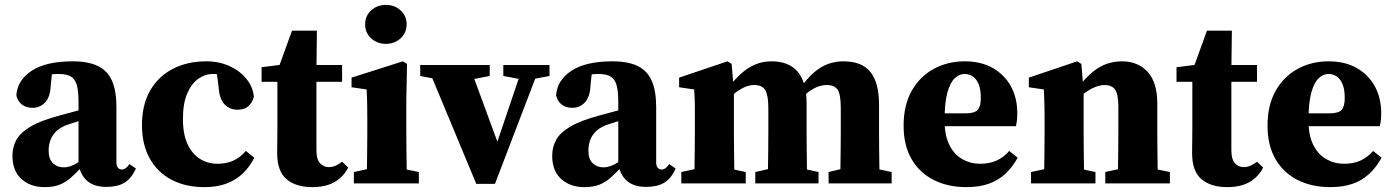

<svg xmlns="http://www.w3.org/2000/svg" viewBox="-20 -749 5688 784"><path d="M162 15.1Q104.2 15.1 67.5 -18.1Q30.8 -51.4 30.8 -112.7Q30.8 -148.8 46.9 -178Q62.9 -207.2 104.9 -232.1Q147 -257 224.5 -277.7Q251.2 -285 277.9 -292.1Q304.6 -299.3 330.8 -306.4Q357 -313.6 383.7 -320.6V-280.3Q351.1 -270.3 319.9 -260.4Q288.7 -250.5 263.4 -242.3Q233.3 -233.2 214.4 -217.2Q195.6 -201.1 187.1 -180Q178.6 -159 178.6 -133.8Q178.6 -99 196.3 -82.4Q214 -65.7 239.5 -65.7Q254.4 -65.7 268.4 -70.5Q282.5 -75.3 300.9 -86.9Q319.2 -98.5 345.8 -118.6L356.2 -67.2H314.2Q289.8 -41.5 268.8 -23Q247.8 -4.6 223.2 5.3Q198.7 15.1 162 15.1ZM414.6 14.2Q363.4 14.2 335.2 -11.1Q307 -36.5 300.6 -80.4V-84.7V-332.3Q300.6 -377.1 293.6 -401.7Q286.6 -426.2 269.1 -436.6Q251.7 -447 219.4 -447Q201 -447 180 -444.2Q159.1 -441.4 125.8 -432.5L194.7 -471.6L187.4 -402.2Q185.4 -352.2 164 -330.5Q142.7 -308.8 114.2 -308.8Q87.5 -308.8 70.2 -321.6Q52.9 -334.4 46.7 -359Q50.8 -421.7 109.6 -460.2Q168.5 -498.6 276.4 -498.6Q340.7 -498.6 380 -479.3Q419.3 -460.1 437.4 -418.9Q455.4 -377.7 455.4 -310.5V-86.1Q455.4 -71.8 461.5 -64.3Q467.6 -56.9 478 -56.9Q486 -56.9 492.9 -61.8Q499.8 -66.7 508.5 -78.9L534.9 -61.1Q516.9 -20.1 488.3 -2.9Q459.7 14.2 414.6 14.2Z M815 15.1Q737.7 15.1 680.3 -15.1Q622.9 -45.3 591.3 -102.1Q559.7 -158.8 559.7 -237.7Q559.7 -321.5 593.3 -379.6Q626.8 -437.6 686.2 -468.1Q745.6 -498.6 821.9 -498.6Q875.4 -498.6 918 -478.8Q960.6 -459 987 -425.9Q1013.4 -392.9 1016.6 -353Q1008.3 -326.3 992.2 -313.6Q976.1 -300.9 949.3 -300.9Q920.1 -300.9 898 -321.8Q876 -342.8 872.4 -395.6L863.2 -467L936 -425.5Q913.2 -436.7 892 -441.8Q870.9 -447 847.1 -447Q818.6 -447 790.7 -428Q762.9 -409 744.9 -368.4Q727 -327.8 727 -262.5Q727 -201.2 745.8 -160.6Q764.6 -120 796.5 -100.2Q828.4 -80.3 867.8 -80.3Q890.6 -80.3 911 -85.5Q931.3 -90.6 949.7 -102.3Q968.1 -113.9 983.7 -132.9L1018.4 -105Q998.7 -66.1 970 -39.4Q941.4 -12.6 903.1 1.3Q864.9 15.1 815 15.1Z M1192.9 -414.9V-483.5H1376.9V-414.9ZM1255.5 15.1Q1187.9 15.1 1149.8 -17.5Q1111.7 -50.1 1111.7 -123.7Q1111.7 -149.7 1112.2 -172.5Q1112.7 -195.2 1112.7 -224.2V-414.9H1048.1V-474.5L1166.5 -489.5L1109.2 -449.4L1172.3 -623.7H1274.1L1272.1 -463.5V-443.5V-134.7Q1272.1 -99.5 1286.3 -83Q1300.6 -66.6 1322.8 -66.6Q1337 -66.6 1349.6 -72.2Q1362.3 -77.8 1377.1 -88.7L1401.8 -64.8Q1388.8 -39.3 1368.3 -21.3Q1347.8 -3.2 1319.9 5.9Q1292.1 15.1 1255.5 15.1Z M1425 0V-46.6L1517.8 -66.6H1593.2L1690.3 -46.6V0ZM1476.8 0Q1477.8 -23 1478.3 -60.5Q1478.8 -98 1479.3 -138.6Q1479.8 -179.2 1479.8 -210.3V-257.4Q1479.8 -298.5 1479.3 -326.1Q1478.8 -353.6 1476.8 -383.7L1415.5 -392.7V-432L1625 -498.6L1642.1 -487.9L1639.1 -342.7V-210.3Q1639.1 -179.2 1639.6 -138.6Q1640.1 -98 1640.6 -60.5Q1641.1 -23 1642.1 0ZM1555.7 -569.9Q1520.3 -569.9 1495.7 -592.3Q1471 -614.7 1471 -649.6Q1471 -684.5 1495.7 -706.8Q1520.3 -729 1555.7 -729Q1591.1 -729 1615.8 -706.7Q1640.4 -684.4 1640.4 -649.8Q1640.4 -615.1 1615.8 -592.5Q1591.1 -569.9 1555.7 -569.9Z M1924.8 1.8 1722.8 -483.5H1895.8L2021.2 -142.7H2001.6L2005.9 -155.5L2116.8 -483.5H2186.7L2001.1 1.8ZM1695.9 -438.8V-483.5H1979.7V-438.8L1888.7 -421.1H1786.5ZM2035.2 -438.8V-483.5H2223.8V-438.8L2141.5 -423.2H2118.6Z M2366 15.1Q2308.2 15.1 2271.5 -18.1Q2234.8 -51.4 2234.8 -112.7Q2234.8 -148.8 2250.9 -178Q2266.9 -207.2 2308.9 -232.1Q2351 -257 2428.5 -277.7Q2455.2 -285 2481.9 -292.1Q2508.6 -299.3 2534.8 -306.4Q2561 -313.6 2587.7 -320.6V-280.3Q2555.1 -270.3 2523.9 -260.4Q2492.7 -250.5 2467.4 -242.3Q2437.3 -233.2 2418.4 -217.2Q2399.6 -201.1 2391.1 -180Q2382.6 -159 2382.6 -133.8Q2382.6 -99 2400.3 -82.4Q2418 -65.7 2443.5 -65.7Q2458.4 -65.7 2472.4 -70.5Q2486.5 -75.3 2504.9 -86.9Q2523.2 -98.5 2549.8 -118.6L2560.2 -67.2H2518.2Q2493.8 -41.5 2472.8 -23Q2451.8 -4.6 2427.2 5.3Q2402.7 15.1 2366 15.1ZM2618.6 14.2Q2567.4 14.2 2539.2 -11.1Q2511 -36.5 2504.6 -80.4V-84.7V-332.3Q2504.6 -377.1 2497.6 -401.7Q2490.6 -426.2 2473.1 -436.6Q2455.7 -447 2423.4 -447Q2405 -447 2384 -444.2Q2363.1 -441.4 2329.8 -432.5L2398.7 -471.6L2391.4 -402.2Q2389.4 -352.2 2368 -330.5Q2346.7 -308.8 2318.2 -308.8Q2291.5 -308.8 2274.2 -321.6Q2256.9 -334.4 2250.7 -359Q2254.8 -421.7 2313.6 -460.2Q2372.5 -498.6 2480.4 -498.6Q2544.7 -498.6 2584 -479.3Q2623.3 -460.1 2641.4 -418.9Q2659.4 -377.7 2659.4 -310.5V-86.1Q2659.4 -71.8 2665.5 -64.3Q2671.6 -56.9 2682 -56.9Q2690 -56.9 2696.9 -61.8Q2703.8 -66.7 2712.5 -78.9L2738.9 -61.1Q2720.9 -20.1 2692.3 -2.9Q2663.7 14.2 2618.6 14.2Z M2762 0V-46.6L2854.7 -66.6H2930.8L3025.1 -46.6V0ZM2814.4 0Q2815.4 -23 2815.9 -60.5Q2816.4 -98 2816.9 -138.5Q2817.4 -179 2817.4 -210V-267.9Q2817.4 -295.9 2817.3 -313.9Q2817.1 -332 2816.6 -347.8Q2816.1 -363.7 2814.4 -383.7L2753.1 -392.7V-432L2950.5 -498.6L2967.6 -487.9L2976.8 -376.9V-375.6V-210Q2976.8 -179 2977.3 -138.5Q2977.8 -98 2978.3 -60.5Q2978.8 -23 2979.8 0ZM3064.1 0V-46.6L3152.6 -66.6H3230.1L3322.3 -46.6V0ZM3114.4 0Q3115.4 -23 3115.9 -60Q3116.4 -97 3116.9 -137.5Q3117.4 -178 3117.4 -210V-306.3Q3117.4 -358.8 3105.2 -380.3Q3092.9 -401.8 3059.5 -401.8Q3038.3 -401.8 3016.5 -391.3Q2994.8 -380.8 2975.1 -364.2Q2955.5 -347.6 2940.6 -328.6L2935.9 -386.7H2951.3Q2978.8 -424 3006.5 -448.7Q3034.2 -473.5 3064.8 -486Q3095.4 -498.6 3130.1 -498.6Q3201.4 -498.6 3237.5 -455.8Q3273.6 -413 3273.6 -326.4V-210Q3273.6 -178 3274.1 -137.5Q3274.6 -97 3275.1 -60Q3275.6 -23 3276.6 0ZM3363.4 0V-46.6L3446.9 -66.6H3526.5L3620.9 -46.6V0ZM3410.2 0Q3411.2 -23 3411.7 -60Q3412.2 -97 3412.7 -137.5Q3413.2 -178 3413.2 -210V-306.9Q3413.2 -363.5 3400.3 -382.7Q3387.3 -401.8 3356.1 -401.8Q3334.8 -401.8 3314.2 -392.9Q3293.6 -383.9 3274 -367.8Q3254.4 -351.8 3234.9 -328.6L3229.1 -386.1H3244.2Q3276.1 -429.2 3304.6 -453.7Q3333.2 -478.2 3362.7 -488.4Q3392.2 -498.6 3423.7 -498.6Q3499.6 -498.6 3534.5 -454.8Q3569.4 -411 3569.4 -321.5V-210Q3569.4 -178 3569.9 -137.5Q3570.4 -97 3570.9 -60Q3571.4 -23 3572.4 0Z M3925.8 15.1Q3850.8 15.1 3793 -13.9Q3735.2 -42.9 3702.5 -98.9Q3669.7 -155 3669.7 -236.2Q3669.7 -318.9 3702.5 -377.5Q3735.3 -436 3792 -467.3Q3848.8 -498.6 3919.2 -498.6Q3986.4 -498.6 4034.4 -471Q4082.4 -443.4 4108.2 -396Q4133.9 -348.5 4133.9 -287.5Q4133.9 -271.2 4132.6 -258.8Q4131.3 -246.5 4128.3 -233.6H3737V-286.2H3922.8Q3960.3 -286.2 3972.7 -300.9Q3985 -315.5 3985 -348.9Q3985 -383.9 3976.1 -405.4Q3967.1 -426.9 3952.1 -436.9Q3937.1 -447 3918.5 -447Q3897.3 -447 3878.6 -429.6Q3859.9 -412.2 3848.5 -371Q3837 -329.7 3837 -256.7Q3837 -196.2 3856.7 -157.1Q3876.3 -117.9 3909.6 -99.1Q3942.8 -80.3 3982.1 -80.3Q4020.6 -80.3 4049.3 -93.3Q4078.1 -106.4 4101 -132.6L4135.5 -105Q4114.1 -66 4085 -39.1Q4056 -12.2 4017.1 1.5Q3978.2 15.1 3925.8 15.1Z M4190 0V-46.6L4282.7 -66.6H4358.8L4453.1 -46.6V0ZM4242.4 0Q4243.4 -23 4243.9 -60.5Q4244.4 -98 4244.9 -138.5Q4245.4 -179 4245.4 -210V-267.9Q4245.4 -295.9 4244.9 -313.9Q4244.4 -332 4243.9 -347.8Q4243.4 -363.7 4242.4 -383.7L4181.1 -392.7V-432L4378.5 -498.6L4395.6 -487.9L4404.8 -376.9V-374.5V-210Q4404.8 -179 4405.3 -138.5Q4405.8 -98 4406.3 -60.5Q4406.8 -23 4407.8 0ZM4493.3 0V-46.6L4583.8 -66.6H4659.2L4757.1 -46.6V0ZM4543.6 0Q4544.6 -23 4545.1 -60Q4545.6 -97 4546.1 -137.5Q4546.6 -178 4546.6 -210V-314.8Q4546.6 -363.3 4533.5 -382.6Q4520.3 -401.8 4490.5 -401.8Q4472.9 -401.8 4451.6 -393.4Q4430.4 -385 4408.5 -368.6Q4386.7 -352.2 4366.5 -328.6L4362.7 -394.9H4384.8Q4414.8 -433.4 4442.7 -456.1Q4470.7 -478.7 4500.2 -488.7Q4529.8 -498.6 4561.4 -498.6Q4626.4 -498.6 4666 -455.8Q4705.6 -413 4705.6 -326.4V-210Q4705.6 -178 4706.1 -137.5Q4706.6 -97 4707.1 -60Q4707.6 -23 4708.6 0Z M4928.9 -414.9V-483.5H5112.9V-414.9ZM4991.5 15.1Q4923.9 15.1 4885.8 -17.5Q4847.7 -50.1 4847.7 -123.7Q4847.7 -149.7 4848.2 -172.5Q4848.7 -195.2 4848.7 -224.2V-414.9H4784.1V-474.5L4902.5 -489.5L4845.2 -449.4L4908.3 -623.7H5010.1L5008.1 -463.5V-443.5V-134.7Q5008.1 -99.5 5022.3 -83Q5036.6 -66.6 5058.8 -66.6Q5073 -66.6 5085.6 -72.2Q5098.3 -77.8 5113.1 -88.7L5137.8 -64.8Q5124.8 -39.3 5104.3 -21.3Q5083.8 -3.2 5055.9 5.9Q5028.1 15.1 4991.5 15.1Z M5411.8 15.1Q5336.8 15.1 5279 -13.9Q5221.2 -42.9 5188.5 -98.9Q5155.7 -155 5155.7 -236.2Q5155.7 -318.9 5188.5 -377.5Q5221.3 -436 5278 -467.3Q5334.8 -498.6 5405.2 -498.6Q5472.4 -498.6 5520.4 -471Q5568.4 -443.4 5594.2 -396Q5619.9 -348.5 5619.9 -287.5Q5619.9 -271.2 5618.6 -258.8Q5617.3 -246.5 5614.3 -233.6H5223V-286.2H5408.8Q5446.3 -286.2 5458.7 -300.9Q5471 -315.5 5471 -348.9Q5471 -383.9 5462.1 -405.4Q5453.1 -426.9 5438.1 -436.9Q5423.1 -447 5404.5 -447Q5383.3 -447 5364.6 -429.6Q5345.9 -412.2 5334.5 -371Q5323 -329.7 5323 -256.7Q5323 -196.2 5342.7 -157.1Q5362.3 -117.9 5395.6 -99.1Q5428.8 -80.3 5468.1 -80.3Q5506.6 -80.3 5535.3 -93.3Q5564.1 -106.4 5587 -132.6L5621.5 -105Q5600.1 -66 5571 -39.1Q5542 -12.2 5503.1 1.5Q5464.2 15.1 5411.8 15.1Z"/></svg>

Font: Source Serif 4 Variable
Style: Regular
Weight: 400
Designer: Frank Grießhammer
Foundry: Adobe
Version: Version 4.005;hotconv 1.1.0;makeotfexe 2.6.0